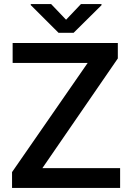

<svg xmlns="http://www.w3.org/2000/svg" viewBox="-20 -922 643 942"><path d="M569.3 -97.2V0H39.1V-77.6L410.2 -613.3H42V-710.9H558.1V-635.3L188 -97.2ZM231 -901.9 304.2 -825.2 377 -901.9H478V-896.5L341.3 -761.2H267.1L130.9 -897V-901.9Z"/></svg>

Font: Vazirmatn RD Medium
Style: Regular
Weight: 500
Designer: Saber Rastikerdar
Foundry: Saber Rastikerdar
Version: Version 33.003